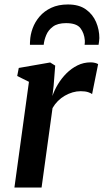

<svg xmlns="http://www.w3.org/2000/svg" viewBox="-20 -839 464 859"><path d="M44.5 0 109.5 -473 57 -499 64 -535 204.5 -559.5 227 -545.5 220 -456 214.5 -409.5Q223.5 -436 239.5 -462.5Q255.5 -489 277.5 -511Q299.5 -533 326.8 -546.5Q354 -560 385.5 -560Q396.5 -560 405.8 -557.5Q415 -555 419 -552L392 -418Q388 -422 374.8 -426.5Q361.5 -431 341 -431Q323 -431 305 -425.8Q287 -420.5 270 -410.8Q253 -401 239 -387Q225 -373 215 -355.5L166 0ZM114 -638.5Q114 -643 114 -647Q114 -651 114.5 -655Q115.5 -683.5 126 -712.2Q136.5 -741 157.2 -765.2Q178 -789.5 209.5 -804.2Q241 -819 284 -819Q333.5 -819 364.2 -797Q395 -775 409.8 -740.5Q424.5 -706 424.5 -668.5Q424 -660.5 423 -652.2Q422 -644 421 -638.5H358.5Q359 -643 359.5 -647.8Q360 -652.5 359.5 -658.5Q357 -690.5 339.8 -713Q322.5 -735.5 275.5 -735.5Q238 -735.5 217 -720Q196 -704.5 186.8 -682Q177.5 -659.5 175.5 -638.5Z"/></svg>

Font: Merriweather 36pt SemiBold
Style: Italic
Weight: 600
Italic angle: -7.8°
Version: Version 2.101